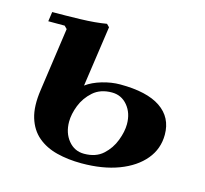

<svg xmlns="http://www.w3.org/2000/svg" viewBox="-80 -579 726 679"><g transform="rotate(15 283.5 -240.0)"><path d="M272 10Q223 10 181.5 -0.5Q140 -11 111 -35.5Q82 -60 69.5 -101Q57 -142 66 -203L99 -435L89 -445H29L34 -480Q81 -480 136.5 -481.5Q192 -483 232 -490L242 -480L210 -258Q233 -275 267 -285Q301 -295 333 -295Q431 -295 481 -261Q531 -227 531 -164Q531 -112 498.5 -73Q466 -34 408 -12Q350 10 272 10ZM272 -25Q315 -25 341 -48.5Q367 -72 379.5 -105Q392 -138 392 -165Q392 -206 369.5 -233Q347 -260 312 -260Q270 -260 243.5 -236.5Q217 -213 204.5 -181Q192 -149 192 -121Q192 -80 214.5 -52.5Q237 -25 272 -25Z"/></g></svg>

Font: Brygada 1918
Style: Italic
Weight: 400
Italic angle: -8°
Designer: Mateusz Machalski | Borys Kosmynka | Przemek Hoffer
Foundry: NIEPODLEGLA 2018
Version: Version 3.006